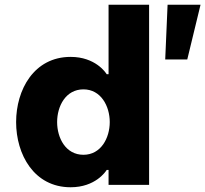

<svg xmlns="http://www.w3.org/2000/svg" viewBox="-20 -780 866 810"><path d="M278 10C382 10 426 -56 430 -63H438V0H609V-760H438V-467H430C426 -474 382 -540 278 -540C123 -540 48 -401 48 -265C48 -129 123 10 278 10ZM770 -529 826 -760H687L677 -529ZM332 -127C257 -127 221 -198 221 -265C221 -332 257 -403 332 -403C406 -403 443 -332 443 -265C443 -198 406 -127 332 -127Z"/></svg>

Font: Be Vietnam Pro ExtraBold
Style: Regular
Weight: 800
Designer: Lam Bao, Tony Le, Vietanh Nguyen
Foundry: Yellow Type Foundry
Version: Version 1.002